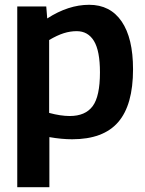

<svg xmlns="http://www.w3.org/2000/svg" viewBox="-20 -571 606 801"><path d="M52 210V-544H173L177 -494Q265 -551 352 -551Q440 -551 487.5 -481.5Q535 -412 535 -282Q535 -133 473 -61.5Q411 10 281 10Q237 10 186 1V210ZM271 -87Q336 -87 366.5 -128Q397 -169 397 -269Q397 -359 372 -400Q347 -441 300 -441Q273 -441 246 -432.5Q219 -424 185 -404V-100Q233 -87 271 -87Z"/></svg>

Font: Georama SemiBold
Style: Regular
Weight: 600
Designer: Jean-Baptiste Levee
Foundry: Production Type
Version: Version 1.000